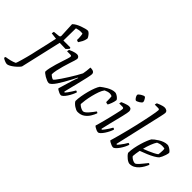

<svg xmlns="http://www.w3.org/2000/svg" viewBox="-202 -1485 2370 2370"><g transform="rotate(45 982.5 -300.0)"><path d="M-75 200Q-82 200 -93 197Q-104 194 -116 189Q-128 184 -138 178.5Q-148 173 -153 168Q-151 161 -149.5 155.5Q-148 150 -146 148Q-110 143 -73.5 134Q-37 125 -7 111Q-1 101 6 78Q13 55 22 24Q31 -7 40 -42Q49 -77 57 -109.5Q65 -142 70 -169Q85 -235 101.5 -305Q118 -375 134 -451L50 -461Q50 -472 52 -480.5Q54 -489 56 -493L134 -501Q145 -503 149.5 -507Q154 -511 156 -524L147 -718Q162 -735 188.5 -750Q215 -765 245 -776Q275 -787 300.5 -793.5Q326 -800 338 -800Q354 -800 369 -785Q384 -770 395 -752.5Q406 -735 407 -726Q401 -691 387 -664Q373 -637 358 -615Q346 -615 339 -618Q332 -621 328 -625Q329 -637 328.5 -655.5Q328 -674 326 -693.5Q324 -713 321 -726Q313 -728 304.5 -728.5Q296 -729 288 -729Q269 -729 252.5 -725Q236 -721 217 -716L214 -500H334L343 -487Q337 -477 326.5 -465Q316 -453 306 -445L202 -448L79 87Q73 98 55 117Q37 136 13 155Q-11 174 -35 187Q-59 200 -75 200Z M455 0Q442 0 420.5 -8.5Q399 -17 378.5 -29Q358 -41 343.5 -53Q329 -65 327 -71Q327 -98 336 -138.5Q345 -179 358.5 -224.5Q372 -270 386 -311.5Q400 -353 409 -382.5Q418 -412 418 -422Q418 -431 412 -434.5Q406 -438 394 -438H340Q340 -445 342.5 -454.5Q345 -464 346 -468Q367 -478 386.5 -485Q406 -492 423 -496Q440 -500 452 -500Q471 -500 483.5 -489Q496 -478 496 -460Q496 -453 487 -424Q478 -395 464.5 -354Q451 -313 438 -267Q425 -221 416 -178Q407 -135 407 -104Q419 -90 437.5 -79Q456 -68 463 -68Q469 -68 487 -90.5Q505 -113 530 -150Q555 -187 582 -230Q609 -273 633 -314Q657 -355 672 -385Q677 -406 680.5 -439Q684 -472 686 -500Q707 -500 723 -496.5Q739 -493 748.5 -483Q758 -473 758 -456Q758 -439 746 -384Q734 -329 713.5 -247Q693 -165 668 -63L679 -56Q688 -65 703.5 -86Q719 -107 735 -132Q751 -157 761 -175Q769 -175 775 -172Q781 -169 784 -164Q777 -142 763.5 -114Q750 -86 733 -60Q716 -34 698.5 -17Q681 0 667 0Q655 0 637.5 -7Q620 -14 605.5 -23.5Q591 -33 588 -39L640 -214Q650 -244 657.5 -267Q665 -290 670 -301L665 -304Q648 -270 626 -229Q604 -188 581 -147.5Q558 -107 535.5 -73.5Q513 -40 492.5 -20Q472 0 455 0Z M961 0Q947 0 930.5 -7Q914 -14 897 -25.5Q880 -37 866.5 -50.5Q853 -64 847 -77Q847 -118 855.5 -167.5Q864 -217 877 -266Q890 -315 905.5 -354.5Q921 -394 936 -414Q949 -424 968.5 -438.5Q988 -453 1013 -467Q1038 -481 1064.5 -490.5Q1091 -500 1117 -500Q1132 -500 1150.5 -489.5Q1169 -479 1183 -465Q1197 -451 1198 -442Q1194 -411 1182 -379Q1170 -347 1159 -328Q1148 -328 1139.5 -330.5Q1131 -333 1125 -336Q1125 -348 1124.5 -368Q1124 -388 1123.5 -407Q1123 -426 1120 -435Q1109 -440 1098.5 -442Q1088 -444 1081 -444Q1065 -444 1045 -438Q1025 -432 1009 -424Q989 -398 973.5 -355Q958 -312 946 -263Q934 -214 927.5 -169Q921 -124 920 -97Q930 -85 945 -75Q960 -65 976 -59Q992 -53 1002 -53Q1015 -53 1031.5 -65Q1048 -77 1064.5 -96Q1081 -115 1097 -135.5Q1113 -156 1124 -172Q1132 -172 1137.5 -168.5Q1143 -165 1145 -160Q1133 -126 1110 -88.5Q1087 -51 1050.5 -25.5Q1014 0 961 0Z M1316 0Q1304 0 1286.5 -7Q1269 -14 1254.5 -23.5Q1240 -33 1237 -39Q1242 -54 1250.5 -84.5Q1259 -115 1269.5 -154.5Q1280 -194 1290 -236Q1300 -278 1309 -316Q1318 -354 1323.5 -381.5Q1329 -409 1329 -419Q1329 -430 1322.5 -434Q1316 -438 1304 -438H1251Q1251 -446 1253.5 -455Q1256 -464 1258 -468Q1274 -475 1293.5 -482.5Q1313 -490 1331.5 -495Q1350 -500 1363 -500Q1385 -500 1396 -488.5Q1407 -477 1407 -456Q1407 -446 1402.5 -421Q1398 -396 1389 -359Q1380 -322 1368.5 -275.5Q1357 -229 1343.5 -175.5Q1330 -122 1317 -63L1328 -56Q1338 -66 1353 -86.5Q1368 -107 1384 -131.5Q1400 -156 1410 -175Q1418 -175 1424 -171.5Q1430 -168 1433 -164Q1427 -143 1413.5 -115Q1400 -87 1382.5 -60.5Q1365 -34 1347.5 -17Q1330 0 1316 0ZM1373 -608Q1366 -608 1356 -619Q1346 -630 1339 -644.5Q1332 -659 1332 -669Q1332 -676 1341.5 -685.5Q1351 -695 1364.5 -703Q1378 -711 1390.5 -716.5Q1403 -722 1410 -722Q1418 -722 1426.5 -710.5Q1435 -699 1441.5 -685Q1448 -671 1448 -660Q1448 -653 1439.5 -644Q1431 -635 1418 -627Q1405 -619 1392.5 -613.5Q1380 -608 1373 -608Z M1578 0Q1566 0 1547.5 -7Q1529 -14 1513.5 -23.5Q1498 -33 1495 -39Q1500 -55 1507 -79.5Q1514 -104 1523 -137Q1532 -170 1542 -208Q1552 -246 1562 -286Q1575 -338 1588 -393.5Q1601 -449 1612.5 -502.5Q1624 -556 1633 -601Q1642 -646 1647 -677.5Q1652 -709 1652 -721Q1652 -731 1646 -734.5Q1640 -738 1630 -738H1571Q1571 -744 1573.5 -754Q1576 -764 1578 -768Q1596 -776 1615 -783.5Q1634 -791 1652 -795.5Q1670 -800 1684 -800Q1704 -800 1720 -789.5Q1736 -779 1736 -757Q1736 -754 1733 -734.5Q1730 -715 1724 -691L1580 -63L1590 -56Q1600 -65 1616 -86Q1632 -107 1649 -131.5Q1666 -156 1676 -175Q1684 -175 1690.5 -172Q1697 -169 1699 -164Q1693 -143 1679 -115Q1665 -87 1647 -61Q1629 -35 1610.5 -17.5Q1592 0 1578 0Z M1867 0Q1857 0 1842 -7Q1827 -14 1811.5 -26Q1796 -38 1782 -53Q1768 -68 1759 -84Q1759 -129 1768.5 -178Q1778 -227 1791.5 -272Q1805 -317 1819.5 -352.5Q1834 -388 1845 -405Q1854 -415 1874 -431Q1894 -447 1920 -463Q1946 -479 1975 -489.5Q2004 -500 2033 -500Q2047 -500 2067 -489Q2087 -478 2102 -464Q2117 -450 2118 -441Q2115 -420 2107.5 -396Q2100 -372 2090 -351Q2080 -330 2071 -317Q2053 -299 2017 -278.5Q1981 -258 1935.5 -239Q1890 -220 1843 -203Q1837 -172 1833 -145Q1829 -118 1828 -97Q1834 -87 1847.5 -76.5Q1861 -66 1877.5 -59Q1894 -52 1908 -52Q1917 -52 1928 -60.5Q1939 -69 1953.5 -85Q1968 -101 1986.5 -124Q2005 -147 2029 -176Q2037 -176 2042 -172.5Q2047 -169 2049 -164Q2039 -139 2023 -110.5Q2007 -82 1984.5 -57Q1962 -32 1933 -16Q1904 0 1867 0ZM1854 -250Q1886 -261 1920.5 -276Q1955 -291 1986 -306.5Q2017 -322 2035 -336Q2037 -345 2038.5 -356Q2040 -367 2040 -374Q2042 -392 2042 -409.5Q2042 -427 2038 -439Q2027 -441 2016.5 -442Q2006 -443 1998 -443Q1975 -443 1956.5 -438Q1938 -433 1923 -426Q1904 -398 1885.5 -350.5Q1867 -303 1854 -250Z"/></g></svg>

Font: Texturina 12pt ExtraLight
Style: Italic
Weight: 250
Italic angle: -11°
Designer: Guillermo Torres Carreño
Foundry: Omnibus-Type
Version: Version 1.002